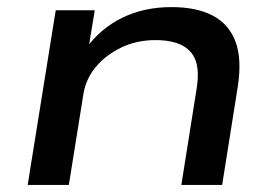

<svg xmlns="http://www.w3.org/2000/svg" viewBox="-20 -521 780 541"><path d="M58 0 137 -492H247L229 -383H221Q263 -441 324.5 -471Q386 -501 463 -501Q534 -501 579.5 -477Q625 -453 643.5 -404Q662 -355 650 -277L606 0H491L534 -271Q542 -322 531 -351Q520 -380 491.5 -394Q463 -408 418 -408Q365 -408 321.5 -387Q278 -366 250 -332.5Q222 -299 215 -256L174 0Z"/></svg>

Font: Nunito Sans 10pt Expanded SemiBold
Style: Italic
Weight: 600
Width: 7
Italic angle: -9°
Designer: Vernon Adams
Foundry: Vernon Adams
Version: Version 3.101;gftools[0.9.27]